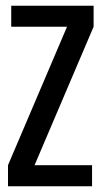

<svg xmlns="http://www.w3.org/2000/svg" viewBox="-20 -647 353 667"><path d="M305.2 -627V-554.2L100.1 -73.2H299.8V0H7.8V-73.2L212.9 -554.2H19V-627Z"/></svg>

Font: Teko
Style: Regular
Weight: 400
Designer: Manushi Parikh, Jonny Pinhorn
Foundry: Indian Type Foundry
Version: Version 2.000;PS 1.0;hotconv 1.0.79;makeotf.lib2.5.61930